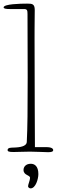

<svg xmlns="http://www.w3.org/2000/svg" viewBox="-50 -840 314 1061"><path d="M142 -785C142 -819 127 -820 100 -820C63 -820 -30 -818 -30 -799C-30 -792 -16 -790 6 -790H83C100 -790 102 -783 102 -762C102 -680 103 -593 103 -413C103 -232 102 -135 98 -55C97 -38 77 -27 36 -25L13 -24C-2 -23 -8 -19 -8 -11C-8 -3 -1 0 25 0C46 0 89 -2 116 -2C150 -2 197 1 216 1C237 1 244 -3 244 -10C244 -18 237 -27 204 -27H143C143 -121 141 -309 141 -626C141 -628 141 -719 142 -785ZM80 99C80 130 116 126 116 143C116 156 105 180 105 189C105 196 113 201 119 201C147 201 162 149 162 122C162 77 140 65 120 65C93 65 80 82 80 99Z"/></svg>

Font: Life Savers
Style: Regular
Weight: 400
Designer: Pablo Impallari, Rodrigo Fuenzalida, Brenda Gallo
Foundry: Pablo Impallari, Rodrigo Fuenzalida, Brenda Gallo
Version: Version 3.000